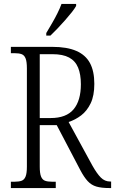

<svg xmlns="http://www.w3.org/2000/svg" viewBox="-20 -951 582 971"><path d="M35 0V-32H54Q76 -32 89.5 -37Q103 -42 109.5 -58.5Q116 -75 116 -108V-605Q116 -639 109.5 -655.5Q103 -672 89.5 -677Q76 -682 54 -682H35V-714H245Q319 -714 366 -693.5Q413 -673 435 -632Q457 -591 457 -527Q457 -467 438.5 -428.5Q420 -390 390.5 -367.5Q361 -345 327 -334L447 -114Q470 -73 490 -53Q510 -33 537 -33H542V0H533Q493 0 467.5 -7.5Q442 -15 423.5 -35Q405 -55 386 -91L267 -318H181V-108Q181 -75 187.5 -58.5Q194 -42 207.5 -37Q221 -32 243 -32H262V0ZM236 -354Q315 -354 352 -398Q389 -442 389 -525Q389 -575 375 -609Q361 -643 329.5 -660Q298 -677 245 -677H181V-354ZM214 -784Q229 -809 243.5 -834Q258 -859 270.5 -884Q283 -909 291 -931H365V-921Q358 -908 343 -889Q328 -870 309 -848.5Q290 -827 271 -807Q252 -787 235 -771H214Z"/></svg>

Font: Noto Serif Khmer Condensed Light
Style: Regular
Weight: 300
Width: 3
Designer: Danh Hong and the Monotype Design Team
Foundry: Monotype Imaging Inc.
Version: Version 2.004